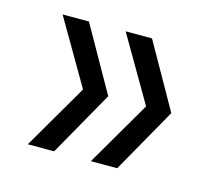

<svg xmlns="http://www.w3.org/2000/svg" viewBox="-62 -545 560 500"><g transform="rotate(15 217.5 -295.0)"><path d="M121 -120H50L152 -295L50 -470H121L220 -295ZM291 -120H220L322 -295L220 -470H291L390 -295Z"/></g></svg>

Font: DM Sans 16pt Light
Style: Regular
Weight: 300
Version: Version 4.004;gftools[0.9.30]